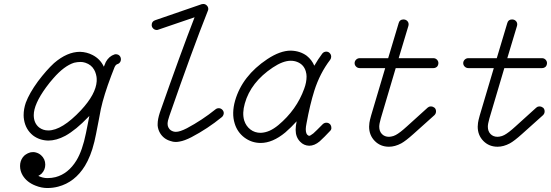

<svg xmlns="http://www.w3.org/2000/svg" viewBox="-20 -715 2775 967"><path d="M467 -306Q467 -310 467 -318.5Q467 -327 463.5 -340.5Q460 -354 454 -364Q440 -389 410 -399Q397 -403 387 -403Q369 -403 353 -399Q303 -383 249 -321Q231 -301 212 -275Q150 -190 150 -135Q150 -95 177 -73Q197 -58 223 -58Q292 -58 388 -160Q463 -241 467 -306ZM173 171Q196 182 218.5 182Q241 182 260 177Q324 160 365 93Q395 44 413 -45Q416 -58 422 -90Q428 -122 430 -131Q427 -129 425 -126Q363 -61 309 -31Q264 -7 223 -7Q179 -8 146 -33Q109 -63 101 -112Q99 -123 99 -135Q99 -166 110 -198Q128 -246 171 -305Q214 -362 252 -397Q318 -454 383 -454Q417 -453 446 -438Q485 -418 503 -379Q511 -399 513 -403Q529 -432 557 -441Q560 -442 563.5 -442Q567 -442 570.5 -441Q574 -440 577 -438.5Q580 -437 582 -434.5Q584 -432 586 -429Q589 -423 589 -417Q589 -411 587 -406Q582 -395 571 -392Q565 -390 561 -384Q557 -378 554 -369L540 -333Q503 -235 488 -166Q483 -140 477 -108Q461 -24 455.5 -2Q450 20 445 36Q440 52 434 67Q422 97 408 120Q357 203 273 225Q247 232 218 232Q189 232 159 220Q115 203 94 168Q81 146 81 121Q81 96 95 77Q104 66 110 63Q121 56 127 54.5Q133 53 135 52Q140 51 147 51Q154 51 161 53Q176 57 187 67Q208 86 208 114Q208 140 190 159Q182 166 173 171Z M770 -564Q759 -564 751.5 -571.5Q744 -579 744 -589Q744 -607 761 -613L996 -694Q999 -695 1004 -695Q1014 -695 1021.5 -687.5Q1029 -680 1029 -670Q1029 -665 1027 -661Q949 -465 833 -131Q824 -106 824 -91Q824 -80 829 -71.5Q834 -63 840 -59Q852 -51 866 -51Q886 -51 921 -69Q998 -110 1065 -164Q1072 -170 1082 -170Q1092 -170 1099.5 -162.5Q1107 -155 1107 -145Q1107 -142 1106 -139Q1105 -136 1104 -134Q1102 -129 1097 -125Q1026 -67 944 -24Q909 -6 884 -2Q875 0 863.5 0Q852 0 838 -5Q804 -15 786 -45Q776 -62 774 -82V-91Q774 -114 785 -148Q889 -445 960 -628Q776 -565 774 -564.5Q772 -564 770 -564Z M1524 -330Q1524 -342 1520 -356Q1510 -390 1477 -403Q1462 -409 1444 -409Q1405 -409 1354 -375Q1243 -301 1213 -194Q1199 -145 1210 -108Q1219 -80 1241 -63Q1263 -46 1293 -46Q1316 -47 1337.5 -56.5Q1359 -66 1382 -85Q1474 -162 1512 -268Q1524 -300 1524 -330ZM1624 -455Q1628 -455 1633 -453Q1638 -451 1641 -447Q1648 -440 1648 -429Q1648 -421 1643 -414Q1591 -346 1563 -258Q1541 -188 1524 -95Q1520 -75 1520 -65Q1520 -39 1532 -33Q1534 -32 1536 -31H1537Q1541 -31 1545 -34L1558 -43Q1566 -50 1576 -60Q1586 -70 1606 -90Q1614 -97 1624 -97Q1637 -97 1645 -86Q1649 -79 1649 -70Q1649 -61 1641 -54Q1622 -34 1615 -27Q1600 -13 1590 -3Q1564 19 1537 19Q1510 18 1492 -1Q1469 -24 1469 -61Q1469 -80 1474 -104Q1447 -74 1417 -48Q1353 5 1293 5Q1247 5 1210 -23Q1175 -50 1162 -93Q1146 -144 1164 -208Q1200 -333 1326 -417Q1391 -460 1444 -460Q1491 -459 1525 -434Q1551 -413 1563 -384Q1582 -417 1603 -445Q1611 -455 1624 -455Z M2012 -617Q2023 -617 2030.5 -610Q2038 -603 2038 -592L2037 -585L1988 -422H2163Q2175 -422 2183 -412Q2188 -405 2188 -398.5Q2188 -392 2186 -387Q2184 -382 2181 -379Q2173 -372 2163 -372H1973L1898 -119Q1890 -91 1890 -77Q1890 -54 1903.5 -40Q1917 -26 1939 -26L1949 -27Q1962 -29 1973 -35Q1994 -46 2029 -78L2134 -173Q2141 -179 2148.5 -179Q2156 -179 2160.5 -177Q2165 -175 2169 -172Q2176 -165 2176 -154Q2176 -143 2168 -135L2062 -40Q2023 -5 2001 7Q1969 24 1939 24Q1896 24 1867.5 -5Q1839 -34 1839 -77Q1839 -85 1840.5 -96.5Q1842 -108 1849 -133L1920 -372H1792Q1781 -372 1773.5 -379.5Q1766 -387 1766 -397Q1766 -407 1773.5 -414.5Q1781 -422 1792 -422H1935L1988 -599Q1993 -617 2012 -617Z M2559 -617Q2570 -617 2577.5 -610Q2585 -603 2585 -592L2584 -585L2535 -422H2710Q2722 -422 2730 -412Q2735 -405 2735 -398.5Q2735 -392 2733 -387Q2731 -382 2728 -379Q2720 -372 2710 -372H2520L2445 -119Q2437 -91 2437 -77Q2437 -54 2450.5 -40Q2464 -26 2486 -26L2496 -27Q2509 -29 2520 -35Q2541 -46 2576 -78L2681 -173Q2688 -179 2695.5 -179Q2703 -179 2707.5 -177Q2712 -175 2716 -172Q2723 -165 2723 -154Q2723 -143 2715 -135L2609 -40Q2570 -5 2548 7Q2516 24 2486 24Q2443 24 2414.5 -5Q2386 -34 2386 -77Q2386 -85 2387.5 -96.5Q2389 -108 2396 -133L2467 -372H2339Q2328 -372 2320.5 -379.5Q2313 -387 2313 -397Q2313 -407 2320.5 -414.5Q2328 -422 2339 -422H2482L2535 -599Q2540 -617 2559 -617Z"/></svg>

Font: TT2020Base
Style: Italic
Weight: 400
Italic angle: -15°
Version: Version 0.2.000